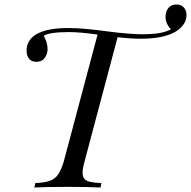

<svg xmlns="http://www.w3.org/2000/svg" viewBox="-20 -837 852 857"><path d="M812.5 -769Q812.5 -747.1 799.6 -728.5Q786.6 -710 765.6 -696.8Q712.4 -664.1 607.4 -664.1Q564 -664.1 504.9 -670.9L357.4 -116.2Q348.6 -84.5 348.6 -65.4Q348.6 -48.3 356.9 -38.8Q365.2 -29.3 383.1 -25.1Q400.9 -21 432.6 -20L428.7 0Q376 -2.9 279.3 -2.9Q181.6 -2.9 133.3 0L137.7 -20Q180.2 -21.5 203.4 -30.3Q226.6 -39.1 239.7 -58.6Q252.9 -78.1 264.6 -116.2L415.5 -682.6Q337.9 -693.8 286.6 -693.8Q199.7 -693.8 174.3 -676.8Q182.1 -666.5 187.3 -650.1Q192.4 -633.8 192.4 -619.1Q192.4 -596.2 179.7 -578.6Q167 -561 142.6 -561Q121.1 -561 109.9 -574.5Q98.6 -587.9 98.6 -610.8Q98.6 -663.1 151.4 -689Q198.2 -711.9 285.6 -711.9Q349.1 -711.9 452.1 -697.8Q556.6 -684.1 614.7 -684.1Q659.2 -684.1 689.2 -689Q719.2 -693.8 743.2 -706.1Q718.8 -731.4 718.8 -762.2Q718.8 -784.7 731.2 -800.8Q743.7 -816.9 767.6 -816.9Q789.6 -816.9 801 -803.2Q812.5 -789.6 812.5 -769Z"/></svg>

Font: TypoPRO Playfair Display
Style: Italic
Weight: 400
Italic angle: -14°
Designer: Claus Eggers Sørensen
Foundry: Claus Eggers Sørensen
Version: Version 1.004;PS 001.004;hotconv 1.0.70;makeotf.lib2.5.58329